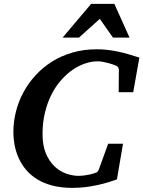

<svg xmlns="http://www.w3.org/2000/svg" viewBox="-20 -937 727 974"><path d="M655.8 -469.2H582L583 -581.1Q584 -586.9 579.8 -594.2Q575.7 -601.6 567.9 -604Q564 -606 553.2 -609.9Q542.5 -613.8 529.1 -617.2Q515.6 -620.6 501.5 -623.3Q487.3 -626 476.1 -626Q444.3 -626 411.1 -614.7Q377.9 -603.5 346.9 -581.8Q315.9 -560.1 288.3 -528.3Q260.7 -496.6 240.2 -455.6Q219.7 -414.6 207.8 -364.7Q195.8 -314.9 195.8 -256.8Q195.8 -199.7 212.4 -159.7Q229 -119.6 255.6 -94Q282.2 -68.4 314.9 -56.6Q347.7 -44.9 379.9 -44.9Q390.6 -44.9 403.3 -46.4Q416 -47.9 427.7 -50.3Q439.5 -52.7 449 -55.2Q458.5 -57.6 462.9 -60.1Q470.7 -61 474.6 -65.9Q478.5 -70.8 481 -76.2L528.8 -208H604L573.2 -26.9Q554.2 -20 529.5 -12.5Q504.9 -4.9 476.1 1.5Q447.3 7.8 414.8 12Q382.3 16.1 347.2 16.1Q291 16.1 246.8 4.6Q202.6 -6.8 169.4 -27.1Q136.2 -47.4 113 -74.7Q89.8 -102.1 75.4 -133.8Q61 -165.5 54.4 -199.7Q47.9 -233.9 47.9 -268.1Q47.9 -319.3 60.8 -370.6Q73.7 -421.9 98.6 -468.3Q123.5 -514.6 160.2 -554.7Q196.8 -594.7 243.7 -624.3Q290.5 -653.8 347.7 -670.4Q404.8 -687 471.2 -687Q500 -687 526.1 -683.8Q552.2 -680.7 578.1 -675.3Q604 -669.9 630.6 -662.1Q657.2 -654.3 687 -645ZM553.2 -746.1 486.3 -841.3 380.4 -746.1H297.4L442.4 -917.5H560.1L637.2 -746.1Z"/></svg>

Font: Charis SIL Am
Style: Bold Italic
Weight: 700
Italic angle: -11°
Foundry: SIL International
Version: Version 5.000